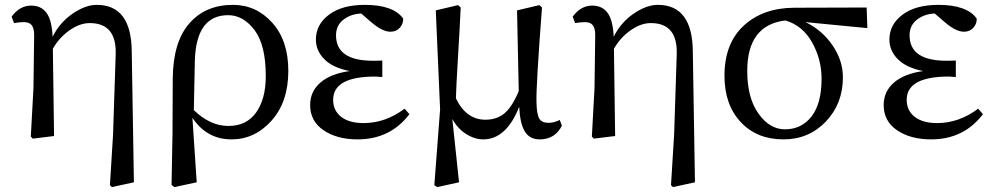

<svg xmlns="http://www.w3.org/2000/svg" viewBox="-20 -554 4036 782"><path d="M516.6 -342.8 525.4 188.5 435.5 208 427.7 200.2 440.4 -4.9 451.2 -333Q455.1 -460 345.7 -460Q304.7 -460 262.7 -430.2Q220.7 -400.4 195.3 -355.5L200.2 0L113.3 10.7L105.5 2L116.2 -194.3L119.1 -410.2Q119.1 -438.5 109.4 -451.2Q99.6 -463.9 77.1 -463.9Q60.5 -463.9 37.1 -460L27.3 -486.3Q60.5 -531.2 106.4 -531.2Q148.4 -531.2 169.9 -501Q191.4 -470.7 194.3 -404.3Q223.6 -462.9 275.9 -498.5Q328.1 -534.2 374 -534.2Q515.6 -534.2 516.6 -342.8Z M1062.5 -244.1Q1062.5 -371.1 1016.6 -431.6Q970.7 -492.2 909.2 -492.2Q776.4 -492.2 773.4 -299.8Q770.5 -144.5 769.5 -105.5Q835.9 -41 910.2 -41Q984.4 -41 1023.4 -96.2Q1062.5 -151.4 1062.5 -244.1ZM682.6 -10.7 683.6 -233.4Q684.6 -381.8 750.5 -458Q816.4 -534.2 928.7 -534.2Q1023.4 -534.2 1088.9 -461.4Q1154.3 -388.7 1154.3 -265.6Q1154.3 -138.7 1085.9 -62.5Q1017.6 13.7 922.9 13.7Q822.3 13.7 763.7 -74.2L781.2 188.5L690.4 208L678.7 199.2Z M1627.9 -111.3 1647.5 -88.9Q1569.3 13.7 1436.5 13.7Q1352.5 13.7 1297.9 -23.4Q1243.2 -60.5 1243.2 -126Q1243.2 -181.6 1285.2 -217.8Q1327.1 -253.9 1404.3 -264.6Q1335 -278.3 1300.8 -313Q1266.6 -347.7 1266.6 -392.6Q1266.6 -454.1 1319.8 -494.1Q1373 -534.2 1465.8 -534.2Q1582 -534.2 1622.1 -478.5Q1623 -457 1608.4 -440.9Q1593.8 -424.8 1570.3 -424.8Q1538.1 -424.8 1494.1 -461.9L1451.2 -499Q1408.2 -497.1 1378.4 -473.6Q1348.6 -450.2 1348.6 -410.2Q1348.6 -306.6 1499 -306.6Q1527.3 -306.6 1537.1 -307.6V-240.2Q1511.7 -242.2 1508.8 -242.2Q1336.9 -242.2 1336.9 -147.5Q1336.9 -103.5 1369.6 -78.1Q1402.3 -52.7 1460.9 -52.7Q1549.8 -52.7 1627.9 -111.3Z M2259.8 -65.4 2268.6 -42Q2240.2 13.7 2178.7 13.7Q2136.7 13.7 2117.2 -19Q2097.7 -51.8 2094.7 -119.1Q2042 13.7 1948.2 13.7Q1913.1 13.7 1878.4 -8.3Q1843.8 -30.3 1822.3 -69.3L1849.6 188.5L1760.7 208L1749 200.2L1772.5 -108.4L1754.9 -511.7L1845.7 -533.2L1856.4 -523.4Q1852.5 -438.5 1845.2 -318.8Q1837.9 -199.2 1836.9 -153.3Q1878.9 -66.4 1957 -66.4Q2002 -66.4 2033.2 -91.3Q2064.5 -116.2 2092.8 -182.6L2085.9 -511.7L2176.8 -533.2L2187.5 -523.4Q2163.1 -203.1 2165 -138.7Q2166 -88.9 2176.3 -71.3Q2186.5 -53.7 2213.9 -53.7Q2236.3 -53.7 2259.8 -65.4Z M2801.8 -342.8 2810.5 188.5 2720.7 208 2712.9 200.2 2725.6 -4.9 2736.3 -333Q2740.2 -460 2630.9 -460Q2589.8 -460 2547.9 -430.2Q2505.9 -400.4 2480.5 -355.5L2485.4 0L2398.4 10.7L2390.6 2L2401.4 -194.3L2404.3 -410.2Q2404.3 -438.5 2394.5 -451.2Q2384.8 -463.9 2362.3 -463.9Q2345.7 -463.9 2322.3 -460L2312.5 -486.3Q2345.7 -531.2 2391.6 -531.2Q2433.6 -531.2 2455.1 -501Q2476.6 -470.7 2479.5 -404.3Q2508.8 -462.9 2561 -498.5Q2613.3 -534.2 2659.2 -534.2Q2800.8 -534.2 2801.8 -342.8Z M3176.8 -27.3Q3245.1 -27.3 3285.6 -80.1Q3326.2 -132.8 3326.2 -233.4Q3326.2 -312.5 3287.6 -381.3Q3249 -450.2 3178.7 -470.7Q3023.4 -452.1 3023.4 -264.6Q3023.4 -156.2 3068.8 -91.8Q3114.3 -27.3 3176.8 -27.3ZM3512.7 -439.5 3260.7 -463.9Q3328.1 -431.6 3370.6 -369.6Q3413.1 -307.6 3413.1 -239.3Q3413.1 -131.8 3343.8 -59.1Q3274.4 13.7 3170.9 13.7Q3062.5 13.7 2996.6 -57.1Q2930.7 -127.9 2930.7 -245.1Q2930.7 -377 3008.8 -449.2Q3086.9 -521.5 3213.9 -522.5L3509.8 -523.4Z M3963.9 -111.3 3983.4 -88.9Q3905.3 13.7 3772.5 13.7Q3688.5 13.7 3633.8 -23.4Q3579.1 -60.5 3579.1 -126Q3579.1 -181.6 3621.1 -217.8Q3663.1 -253.9 3740.2 -264.6Q3670.9 -278.3 3636.7 -313Q3602.5 -347.7 3602.5 -392.6Q3602.5 -454.1 3655.8 -494.1Q3709 -534.2 3801.8 -534.2Q3918 -534.2 3958 -478.5Q3959 -457 3944.3 -440.9Q3929.7 -424.8 3906.2 -424.8Q3874 -424.8 3830.1 -461.9L3787.1 -499Q3744.1 -497.1 3714.4 -473.6Q3684.6 -450.2 3684.6 -410.2Q3684.6 -306.6 3835 -306.6Q3863.3 -306.6 3873 -307.6V-240.2Q3847.7 -242.2 3844.7 -242.2Q3672.9 -242.2 3672.9 -147.5Q3672.9 -103.5 3705.6 -78.1Q3738.3 -52.7 3796.9 -52.7Q3885.7 -52.7 3963.9 -111.3Z"/></svg>

Font: GenYoMin TW TTF Medium
Style: Regular
Weight: 500
Version: Version 1.300